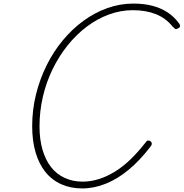

<svg xmlns="http://www.w3.org/2000/svg" viewBox="-20 -1035 1027 1074"><path d="M440 19Q375 19 322.5 -4.5Q270 -28 234 -73Q198 -118 179 -182.5Q160 -247 160 -329Q160 -420 181 -505.5Q202 -591 240 -668Q278 -745 330.5 -808.5Q383 -872 446 -918Q509 -964 580 -989.5Q651 -1015 726 -1015Q785 -1015 833 -1002.5Q881 -990 918.5 -965Q956 -940 983 -902Q989 -893 986.5 -886Q984 -879 973 -875Q963 -870 959 -874Q955 -878 944 -888Q907 -934 851.5 -956Q796 -978 723 -978Q655 -978 589.5 -954Q524 -930 465.5 -886Q407 -842 358.5 -781.5Q310 -721 274.5 -648.5Q239 -576 220 -494.5Q201 -413 201 -328Q201 -256 217.5 -198.5Q234 -141 265 -101Q296 -61 341.5 -40Q387 -19 442 -19Q487 -19 532 -33Q577 -47 622 -74.5Q667 -102 710 -143.5Q753 -185 795 -239Q801 -248 807 -249Q813 -250 822 -245Q829 -239 829 -231Q829 -223 821 -214Q764 -139 701 -86.5Q638 -34 572 -7.5Q506 19 440 19Z"/></svg>

Font: Playwrite US Trad Thin
Style: Regular
Weight: 250
Designer: Veronika Burian, José Scaglione
Foundry: TypeTogether
Version: Version 1.003